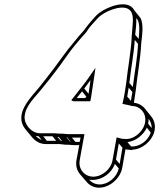

<svg xmlns="http://www.w3.org/2000/svg" viewBox="-20 -747 753 889"><path d="M410 -658C399 -645 387 -632 374 -614C371 -610 368 -605 364 -601C345 -581 332 -563 315 -543C295 -521 247 -453 228 -428L194 -384C184 -371 175 -359 165 -347C130 -302 38 -221 99 -147L128 -112C143 -94 165 -80 191 -80H255C263 -79 273 -78 283 -77H284H297C305 -76 315 -75 324 -75H347L334 -5C330 20 336 42 350 59L380 94C394 111 414 122 439 122C488 122 537 79 546 30L561 -56C565 -55 569 -54 573 -54L594 -52L592 -54C638 -55 682 -93 694 -135C702 -164 695 -190 680 -208L651 -244C639 -259 621 -269 601 -271H600C603 -289 605 -307 608 -325C616 -399 631 -477 634 -548C639 -588 645 -635 631 -663L602 -699C573 -754 479 -716 442 -689C432 -682 418 -668 410 -658ZM349 -5 371 -126H297C289 -126 280 -127 272 -128H258C248 -129 239 -129 230 -130H165C126 -130 91 -171 94 -208C98 -259 145 -299 176 -339C185 -351 196 -363 206 -376L240 -420C260 -445 307 -515 325 -535C343 -556 357 -574 375 -593C380 -598 383 -603 386 -608C398 -626 409 -636 421 -650C427 -658 441 -672 449 -677C481 -701 557 -730 584 -697C603 -675 593 -628 590 -582C588 -514 572 -434 564 -360C560 -329 554 -295 547 -266C561 -263 579 -260 591 -256H598C636 -251 662 -215 650 -172C639 -134 597 -98 555 -104H548C540 -105 529 -109 520 -111L501 -5C494 36 453 71 412 71C371 71 342 36 349 -5ZM402 -298C408 -335 413 -370 418 -404L422 -433L404 -407C387 -381 368 -356 355 -340L310 -283C314 -281 318 -278 324 -278H398ZM380 -299 374 -293H335L360 -324ZM307 -91C306 -91 305 -92 304 -92L288 -111H291ZM329 -90 313 -110H353L349 -90ZM267 -94C265 -94 264 -95 262 -95L246 -113H252ZM240 -95H197L180 -116H223ZM173 -99C163 -103 153 -110 145 -118C150 -117 154 -116 159 -116ZM619 -544C617 -483 603 -411 595 -344L579 -363C586 -428 600 -498 604 -562ZM622 -567 606 -586C609 -611 612 -639 611 -663L618 -654C627 -635 626 -601 622 -567ZM593 -321C591 -307 588 -294 586 -280L569 -300C571 -314 574 -327 576 -341ZM678 -133C666 -96 626 -66 587 -69L570 -89C608 -93 644 -122 660 -156ZM682 -154 666 -174C668 -182 668 -190 668 -197C677 -185 683 -171 682 -154ZM547 -63 534 12 517 -8 530 -83ZM530 33C521 73 482 107 442 107C422 107 405 99 393 85C398 86 404 86 410 86C454 86 497 54 512 12ZM567 -278H565V-279ZM370 -337C378 -348 388 -361 399 -376C396 -356 394 -334 390 -313Z"/></svg>

Font: Blanket
Style: Ugh
Weight: 900
Foundry: Cannot Into Space Fonts
Version: Version 0.9